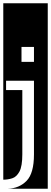

<svg xmlns="http://www.w3.org/2000/svg" viewBox="-32 -937 311 1170"><path d="M-12 -917H259V213H15Q85 211 130 165Q175 119 175 4V-445H5V-388H104V4Q104 76 86.5 108.5Q69 141 42.5 149.5Q16 158 -12 158ZM99 -560H175V-651H99Z"/></svg>

Font: Zilla Slab Highlight Regular
Style: Regular
Weight: 400
Designer: Typotheque Type Foundry
Foundry: Typotheque type foundry
Version: Version 1.1; 2017; ttfautohint (v1.6)